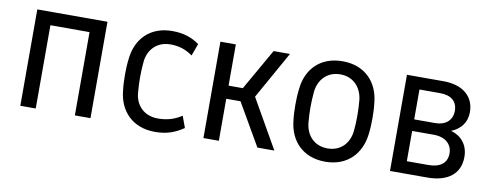

<svg xmlns="http://www.w3.org/2000/svg" viewBox="-50 -740 2515 981"><g transform="rotate(10 1207.5 -249.5)"><path d="M80 0H160V-432H363V0H444V-500H80Z M780 12C839 12 882 -3 928 -34L906 -94C868 -69 829 -58 783 -58C708 -58 666 -109 661 -169C656 -224 656 -274 661 -329C666 -390 708 -442 782 -442C829 -442 863 -429 897 -405L920 -468C881 -496 838 -511 779 -511C662 -511 595 -435 584 -335C580 -304 579 -276 579 -249C579 -222 580 -195 584 -163C595 -64 662 12 780 12Z M1030 0H1110V-218H1184L1310 0H1398L1253 -254L1391 -500H1306L1184 -286H1110V-500H1030Z M1663 11C1779 11 1846 -65 1858 -164C1862 -195 1863 -222 1863 -249C1863 -276 1862 -304 1858 -335C1847 -435 1779 -510 1663 -510C1546 -510 1479 -435 1468 -335C1464 -304 1463 -275 1463 -248C1463 -222 1464 -195 1468 -164C1479 -65 1546 11 1663 11ZM1663 -58C1591 -58 1551 -109 1545 -170C1540 -223 1540 -274 1545 -329C1550 -389 1591 -442 1663 -442C1735 -442 1775 -389 1781 -329C1786 -273 1786 -223 1781 -170C1775 -109 1735 -58 1663 -58Z M1998 0H2191C2298 0 2360 -49 2360 -136C2360 -200 2323 -241 2270 -256C2317 -275 2348 -312 2348 -366C2348 -449 2287 -499 2188 -499H1998ZM2186 -64H2074V-221H2186C2247 -221 2282 -188 2282 -141C2282 -91 2247 -64 2186 -64ZM2182 -281H2074V-436H2182C2240 -436 2271 -407 2271 -360C2271 -312 2238 -281 2182 -281Z"/></g></svg>

Font: Finlandica
Style: Regular
Weight: 400
Designer: Niklas Ekholm, Juho Hiilivirta, Jaakko Suomalainen
Foundry: Helsinki Type Studio
Version: Version 2.000;Glyphs 3.2 (3202)